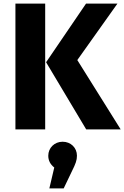

<svg xmlns="http://www.w3.org/2000/svg" viewBox="-20 -713 685 1058"><path d="M65 -693V0H229V-693ZM454 -693 234 -370 455 0H645L406 -382L627 -693ZM325 68C280 68 246 102 246 145C246 171 257 193 279 210L252 325H331L377 229C397 189 404 170 404 145C404 101 370 68 325 68Z"/></svg>

Font: Fira Sans
Style: Bold
Weight: 700
Designer: Carrois Corporate & Edenspiekermann AG
Foundry: Carrois Corporate GbR & Edenspiekermann AG
Version: Version 4.203